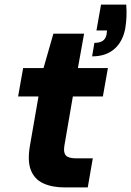

<svg xmlns="http://www.w3.org/2000/svg" viewBox="-20 -818 572 838"><path d="M263 0Q207 0 168.5 -18Q130 -36 114.5 -76Q99 -116 111 -184L148 -397H59L81 -521H170L213 -671H347L320 -521H451L429 -397H298L261 -182Q256 -152 267.5 -139.5Q279 -127 311 -127H385L363 0ZM382 -572 392 -631Q415 -631 428 -639.5Q441 -648 445 -667L447 -685H401L421 -798H531Q533 -768 532 -744.5Q531 -721 527 -696Q517 -638 480 -605Q443 -572 382 -572Z"/></svg>

Font: DM Sans 10pt Black
Style: Italic
Weight: 900
Italic angle: -10°
Version: Version 4.004;gftools[0.9.30]